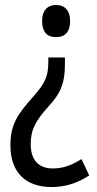

<svg xmlns="http://www.w3.org/2000/svg" viewBox="-20 -562 393 775"><path d="M263 -477C263 -520 241 -542 206 -542C174 -542 150 -522 150 -477C150 -430 173 -412 206 -412C241 -412 263 -432 263 -477ZM242 -302V-330H175V-311C175 -256 163 -227 115 -173C53 -103 22 -62 22 25C22 131 81 193 188 193C245 193 295 176 340 146L309 80C272 103 238 118 193 118C136 118 104 84 104 20C104 -39 123 -74 179 -136C228 -189 242 -232 242 -302Z"/></svg>

Font: Noto Sans Lao Looped Condensed
Style: Regular
Weight: 400
Width: 3
Designer: Mark Frömberg, Ben Mitchell
Foundry: The Fontpad Ltd
Version: Version 1.002